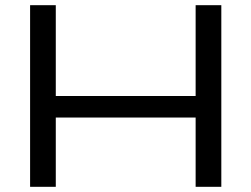

<svg xmlns="http://www.w3.org/2000/svg" viewBox="-20 -720 969 740"><path d="M96 0V-700H195V-350H734V-700H833V0H734V-267H195V0Z"/></svg>

Font: Georama Extended
Style: Regular
Weight: 400
Width: 7
Designer: Jean-Baptiste Levee
Foundry: Production Type
Version: Version 1.000